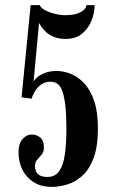

<svg xmlns="http://www.w3.org/2000/svg" viewBox="-20 -720 462 752"><path d="M182 12Q141.5 12 112.2 -6.2Q83 -24.5 67.8 -55.2Q52.5 -86 52.5 -123.5Q52.5 -157 68 -175Q83.5 -193 104.5 -193Q124.5 -193 138.2 -180.8Q152 -168.5 152 -141.5Q152 -125.5 143.5 -115Q135 -104.5 126 -94.8Q117 -85 117 -69.5Q117 -58.5 121.2 -48.8Q125.5 -39 136 -33Q146.5 -27 166 -27Q196 -27 212 -50Q228 -73 234 -115Q240 -157 240 -213.5Q240 -276 235 -313.5Q230 -351 221.5 -369.8Q213 -388.5 201.5 -394.2Q190 -400 177.5 -400Q156 -400 141 -389Q126 -378 117 -362.8Q108 -347.5 103.5 -333.5L64.5 -339L100 -700H135.5Q139 -690 155 -681Q171 -672 193.2 -666.2Q215.5 -660.5 236.5 -660.5Q275 -660.5 296.8 -673Q318.5 -685.5 318.5 -700H350.5Q350.5 -669.5 338.2 -638.8Q326 -608 301 -587.8Q276 -567.5 238 -567.5Q210 -567.5 190.2 -576Q170.5 -584.5 158.5 -596.2Q146.5 -608 140.2 -617.8Q134 -627.5 133 -630L111.5 -401Q115.5 -408.5 126.8 -418Q138 -427.5 157.2 -434.8Q176.5 -442 202 -442Q229 -442 257.2 -430.8Q285.5 -419.5 309.8 -393.8Q334 -368 348.8 -324.8Q363.5 -281.5 363.5 -217Q363.5 -146 346.5 -101Q329.5 -56 302.2 -31.5Q275 -7 243.5 2.5Q212 12 182 12Z"/></svg>

Font: Imbue Thin 10pt
Style: Bold
Weight: 700
Version: Version 1.102